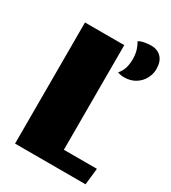

<svg xmlns="http://www.w3.org/2000/svg" viewBox="-178 -814 807 906"><g transform="rotate(30 226.0 -361.0)"><path d="M444 -90 434 0H50V-660H264V-90ZM376 -722Q410 -722 431 -700.5Q452 -679 452 -637Q452 -612 439 -586.5Q426 -561 400 -544.5Q374 -528 338 -528Q320 -528 303 -534Q319 -553 325.5 -574Q332 -595 332 -624Q332 -670 309 -707Q318 -714 337.5 -718Q357 -722 376 -722Z"/></g></svg>

Font: Sansita ExtraBold
Style: Regular
Weight: 800
Designer: Pablo Cosgaya
Foundry: Omnibus-Type
Version: Version 1.006